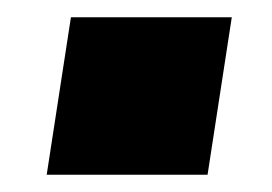

<svg xmlns="http://www.w3.org/2000/svg" viewBox="-20 -388 315 222"><path d="M34 -186 62 -368H248L220 -186Z"/></svg>

Font: Mulish Black
Style: Italic
Weight: 900
Italic angle: -9°
Designer: Vernon Adams
Foundry: Vernon Adams
Version: Version 3.603; ttfautohint (v1.8.3)